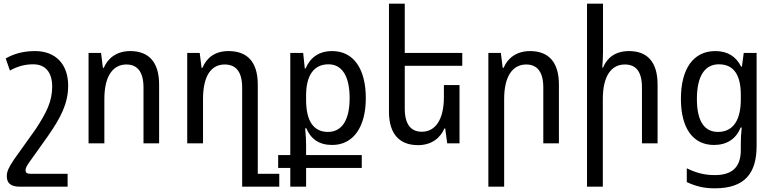

<svg xmlns="http://www.w3.org/2000/svg" viewBox="-20 -780 4217 1045"><path d="M348 236V166H147C125 166 119 159 119 146C119 134 127 120 143 98L242 -41C309 -138 351 -215 351 -314C351 -429 284 -502 171 -502C108 -502 57 -488 11 -462L34 -396C77 -420 117 -430 161 -430C226 -430 264 -388 264 -308C264 -228 233 -167 174 -77L57 87C27 132 17 153 17 179C17 216 38 236 87 236Z M462 0H548V-241C548 -365 594 -429 668 -429C726 -429 761 -391 761 -304V0H846V-320C846 -445 787 -502 689 -502C616 -502 567 -464 545 -411H540L530 -492H462Z M1298 236H1500V166H1383V-320C1383 -445 1324 -502 1224 -502C1148 -502 1104 -464 1082 -411H1077L1067 -492H999V0H1085V-241C1085 -365 1128 -429 1203 -429C1263 -429 1298 -391 1298 -303Z M1560 236H1646V134H1949V64H1646V15C1646 -12 1645 -42 1641 -82H1647C1672 -23 1717 9 1788 9C1904 9 1971 -90 1971 -246C1971 -403 1906 -502 1788 -502C1715 -502 1668 -466 1643 -407H1639L1630 -492H1560V64H1494V134H1560ZM1765 -62C1691 -62 1646 -115 1646 -236V-261C1646 -368 1687 -430 1768 -430C1843 -430 1883 -363 1883 -246C1883 -125 1840 -62 1765 -62Z M2481 -317H2396V-252C2396 -128 2349 -63 2276 -63C2218 -63 2183 -101 2183 -189V-422H2496V-492H2183V-760H2097V-172C2097 -48 2157 10 2255 10C2328 10 2376 -28 2399 -81H2403L2414 0H2481Z M2638 236H2724V-241C2724 -365 2770 -429 2844 -429C2902 -429 2937 -391 2937 -304V0H3022V-320C3022 -445 2963 -502 2865 -502C2792 -502 2743 -464 2721 -411H2716L2706 -492H2638Z M3262 -760H3175V236H3261V-241C3261 -365 3306 -429 3381 -429C3441 -429 3474 -391 3474 -303V0H3559V-320C3559 -445 3501 -502 3404 -502C3328 -502 3284 -465 3262 -412H3258C3260 -441 3262 -469 3262 -498Z M3870 245C4035 245 4098 162 4098 14V-492H4028L4018 -417H4014C3987 -471 3942 -502 3873 -502C3754 -502 3686 -406 3686 -242C3686 -79 3754 9 3866 9C3935 9 3986 -23 4011 -86H4017C4013 -51 4012 -25 4012 2V36C4012 124 3971 173 3871 173C3810 173 3765 159 3718 136V211C3765 233 3809 245 3870 245ZM3888 -62C3816 -62 3773 -117 3773 -241C3773 -365 3815 -430 3893 -430C3977 -430 4012 -367 4012 -264V-238C4012 -135 3976 -62 3888 -62Z"/></svg>

Font: Noto Sans Armenian SemiCondensed
Style: Regular
Weight: 400
Width: 4
Designer: Monotype Design Team
Foundry: Monotype Imaging Inc.
Version: Version 2.008